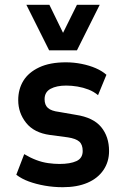

<svg xmlns="http://www.w3.org/2000/svg" viewBox="-20 -771 515 801"><path d="M242 10Q203 10 166.5 3.5Q130 -3 100 -14Q70 -25 48 -42L81 -128Q106 -113 131 -103.5Q156 -94 181 -90.5Q206 -87 228 -87Q273 -87 299 -99Q325 -111 325 -141Q325 -168 310.5 -180.5Q296 -193 263 -198L188 -208Q122 -217 89 -258.5Q56 -300 56 -353Q56 -399 77.5 -434Q99 -469 143.5 -490Q188 -511 255 -511Q288 -511 320.5 -504.5Q353 -498 379.5 -486.5Q406 -475 424 -459L389 -374Q371 -389 349 -397.5Q327 -406 303 -410Q279 -414 256 -414Q216 -414 191 -400.5Q166 -387 166 -357Q166 -333 180 -320.5Q194 -308 227 -304L296 -292Q369 -281 402 -241Q435 -201 435 -141Q435 -96 411.5 -61.5Q388 -27 345 -8.5Q302 10 242 10ZM185 -561 90 -751H186L243 -634L301 -751H396L301 -561Z"/></svg>

Font: Nunito Sans 7pt Condensed
Style: Bold
Weight: 700
Width: 3
Designer: Vernon Adams
Foundry: Vernon Adams
Version: Version 3.101;gftools[0.9.27]